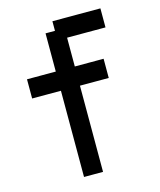

<svg xmlns="http://www.w3.org/2000/svg" viewBox="-123 -930 850 1019"><g transform="rotate(-15 302.0 -421.0)"><path d="M262.7 0H210.9V-237.3V-473.6H131.8H52.7V-526.4V-579.1H131.8H210.9V-684.6V-789.1H237.3H262.7V-815.4V-841.8H394.5H526.4V-789.1V-737.3H420.9H315.4V-658.2V-579.1H394.5H473.6V-526.4V-473.6H394.5H315.4V-237.3V0Z"/></g></svg>

Font: VCR Jazz Mono
Style: Regular
Weight: 400
Version: Version 3.1